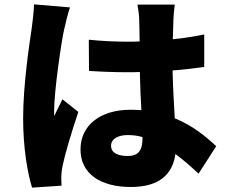

<svg xmlns="http://www.w3.org/2000/svg" viewBox="-20 -808 1040 880"><path d="M136 -788C135 -751 129 -706 125 -676C114 -603 86 -417 86 -265C86 -131 106 -15 127 52L262 43C261 27 261 9 261 -2C261 -12 264 -35 267 -49C279 -106 309 -206 339 -295L266 -353C253 -324 241 -305 229 -276C228 -280 228 -296 228 -299C228 -391 262 -622 274 -673C278 -691 292 -752 301 -774ZM633 -173C633 -119 614 -93 566 -93C524 -93 489 -105 489 -140C489 -171 520 -189 566 -189C589 -189 611 -186 633 -180ZM971 -138C927 -179 866 -231 781 -266C778 -324 773 -395 771 -485C823 -489 872 -495 916 -501V-650C871 -641 822 -633 772 -628C773 -669 774 -702 775 -721C776 -743 778 -768 781 -787H610C614 -766 618 -734 618 -719C619 -701 619 -664 620 -618C601 -617 583 -617 564 -617C504 -617 445 -620 387 -626L388 -483C447 -479 506 -477 565 -477C583 -477 602 -477 621 -478C622 -416 625 -355 628 -303C612 -304 595 -305 578 -305C440 -305 349 -234 349 -123C349 -11 441 49 580 49C710 49 771 -9 784 -102C818 -77 853 -47 890 -12Z"/></svg>

Font: Noto Sans CJK KR Black
Style: Regular
Weight: 900
Designer: Ryoko NISHIZUKA (kana & ideographs); Paul D. Hunt (Latin, Greek & Cyrillic); Wenlong ZHANG (bopomofo); Sandoll Communica
Foundry: Adobe Systems Incorporated
Version: Version 1.004;PS 1.004;hotconv 1.0.82;makeotf.lib2.5.63406